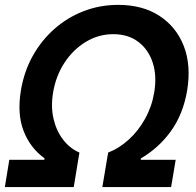

<svg xmlns="http://www.w3.org/2000/svg" viewBox="-25 -757 793 777"><path d="M-5.4 0 12.7 -110.4H154.3L155.3 -116.2Q97.2 -158.2 70.6 -226.8Q43.9 -295.4 59.6 -391.1Q72.3 -467.3 107.4 -530.5Q142.6 -593.8 195.3 -640.1Q248 -686.5 313.7 -711.9Q379.4 -737.3 453.1 -737.3Q551.8 -737.3 620.1 -692.9Q688.5 -648.4 718.8 -570.6Q749 -492.7 732.4 -391.1Q716.3 -295.4 667 -226.8Q617.7 -158.2 545.4 -116.2L544.4 -110.4H686L667.5 0H389.2L412.6 -139.6Q456.5 -156.2 495.6 -191.7Q534.7 -227.1 562 -276.1Q589.4 -325.2 599.1 -382.8Q610.4 -450.2 593 -503.4Q575.7 -556.6 534.7 -587.6Q493.7 -618.7 433.6 -618.7Q373.5 -618.7 322.3 -587.6Q271 -556.6 236.1 -503.4Q201.2 -450.2 189.9 -382.8Q180.2 -325.2 191.7 -276.1Q203.1 -227.1 230.5 -191.7Q257.8 -156.2 296.4 -139.6L273.4 0Z"/></svg>

Font: Inter Display Semi Bold
Style: Italic
Weight: 600
Italic angle: -9.39999°
Designer: Rasmus Andersson
Foundry: rsms
Version: Version 4.000;git-4fc901f